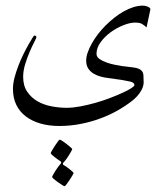

<svg xmlns="http://www.w3.org/2000/svg" viewBox="-20 -330 592 680"><path d="M499 -232.9Q490.7 -240.7 482.7 -245.4Q474.6 -250 458 -250Q440.4 -250 417 -240.7Q393.6 -231.4 372.3 -216.1Q351.1 -200.7 336.4 -180.7Q321.8 -160.6 321.8 -139.2Q321.8 -128.4 332.8 -120.8Q343.8 -113.3 358.6 -108.2Q373.5 -103 388.4 -100.3Q403.3 -97.7 411.1 -96.2Q423.8 -94.2 434.8 -93.3Q445.8 -92.3 454.8 -90.8Q463.9 -89.4 470.7 -86.7Q477.5 -84 481.9 -79.1Q487.3 -73.7 488 -63Q488.8 -52.2 488.8 -38.1Q488.8 -22.5 477.5 -4.9Q466.3 12.7 448.2 26.9Q425.3 44.9 396.5 61.3Q367.7 77.6 334.5 89.8Q301.3 102.1 264.6 109.1Q228 116.2 189.9 116.2Q153.3 116.2 123 107.4Q92.8 98.6 71 82Q49.3 65.4 37.6 41Q25.9 16.6 25.9 -15.1Q25.9 -33.2 31.2 -54.2Q36.6 -75.2 44.7 -96.2Q52.7 -117.2 62.3 -136.7Q71.8 -156.2 80.3 -171.1Q88.9 -186 94.5 -195.1Q100.1 -204.1 101.1 -204.1Q108.9 -204.1 108.9 -198.2Q108.9 -195.8 101.6 -181.6Q94.2 -167.5 85.4 -147.2Q76.7 -127 69.3 -103.3Q62 -79.6 62 -58.1Q62 -26.4 76.4 -5.1Q90.8 16.1 113 28.8Q135.3 41.5 162.6 46.6Q189.9 51.8 215.8 51.8Q237.8 51.8 264.2 46.9Q290.5 42 317.4 34.4Q344.2 26.9 369.1 17.3Q394 7.8 413.3 -1Q432.6 -9.8 444.3 -17.3Q456.1 -24.9 456.1 -28.8Q456.1 -33.2 452.6 -36.1Q449.2 -39.1 439.5 -41.5Q429.7 -43.9 411.1 -46.9Q392.6 -49.8 362.8 -53.7Q350.1 -55.2 336.4 -58.8Q322.8 -62.5 311.3 -69.3Q299.8 -76.2 292.5 -87.4Q285.2 -98.6 285.2 -115.2Q285.2 -128.4 290.5 -143.8Q295.9 -159.2 304.9 -175.5Q314 -191.9 326.4 -208.3Q338.9 -224.6 353.5 -239.3Q368.7 -254.4 385 -267.3Q401.4 -280.3 418.5 -289.8Q435.5 -299.3 452.6 -304.7Q469.7 -310.1 486.8 -310.1Q489.3 -310.1 493.7 -309.3Q498 -308.6 502.2 -306.9Q506.3 -305.2 509.5 -302.7Q512.7 -300.3 512.7 -296.9ZM240.7 282.7Q240.7 284.2 236.3 291.7Q231.9 299.3 226.3 307.6Q220.7 315.9 215.6 322.8Q210.4 329.6 208.5 329.6Q207 329.6 200 325.2Q192.9 320.8 185.1 315.2Q177.2 309.6 170.9 304.2Q164.6 298.8 164.6 296.9Q164.6 295.4 167.7 289.6Q170.9 283.7 175.3 276.6Q179.7 269.5 184.8 262.5Q189.9 255.4 193.8 251.5Q196.8 247.6 196.8 245.1Q196.8 243.2 194.8 241.7Q190.4 238.8 184.3 234.4Q178.2 230 172.6 225.6Q167 221.2 163.3 217.5Q159.7 213.9 159.7 212.9Q159.7 210.9 164.1 203.1Q168.5 195.3 174.1 186.8Q179.7 178.2 184.8 171.4Q189.9 164.6 191.4 164.6Q193.8 164.6 201.2 169.4Q208.5 174.3 216.1 180.2Q223.6 186 229.7 191.4Q235.8 196.8 235.8 197.8Q235.8 199.2 232.7 205.1Q229.5 210.9 225.1 218.3Q220.7 225.6 215.8 232.4Q210.9 239.3 207.5 242.7Q206.5 243.7 204.6 245.8Q202.6 248 202.6 250.5Q202.6 252.4 204.6 253.9Q209 256.3 215.3 260.7Q221.7 265.1 227.3 269.8Q232.9 274.4 236.8 278.1Q240.7 281.7 240.7 282.7Z"/></svg>

Font: Scheherazade
Style: Regular
Weight: 400
Designer: SIL International
Foundry: SIL International
Version: Version 2.100 (build 932/914)